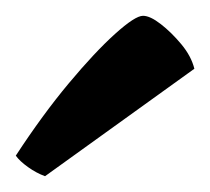

<svg xmlns="http://www.w3.org/2000/svg" viewBox="-20 -788 266 243"><path d="M37 -565Q26 -569 15.5 -576.5Q5 -584 0 -591Q34 -643 67 -682.5Q100 -722 125.5 -745Q151 -768 161 -768Q170 -768 183.5 -757.5Q197 -747 209.5 -732Q222 -717 226 -701Z"/></svg>

Font: Texturina 12pt SemiBold
Style: Regular
Weight: 600
Designer: Guillermo Torres Carreño
Foundry: Omnibus-Type
Version: Version 1.002